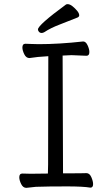

<svg xmlns="http://www.w3.org/2000/svg" viewBox="-20 -900 540 926"><path d="M107 6Q91 6 82 -12.5Q73 -31 73 -45Q73 -63 88 -63L128 -62L211 -63L212 -107L213 -629Q158 -626 122 -620Q106 -620 97 -638.5Q88 -657 88 -671Q88 -689 103 -689Q110 -689 128.5 -688Q147 -687 167 -687Q264 -687 381 -700Q394 -700 402.5 -681.5Q411 -663 411 -649Q411 -631 397 -631Q340 -634 325 -634L282 -632Q283 -152 284 -64Q384 -64 397 -65Q412 -65 420.5 -45.5Q429 -26 429 -12Q429 5 416 5Q381 -1 304 -1Q209 -1 153 1ZM181 -741Q173 -741 168 -746.5Q163 -752 163 -758Q163 -779 298 -878Q301 -880 306 -880Q317 -880 329.5 -870Q342 -860 352 -848Q362 -836 362 -826Q362 -820 355 -816Q311 -798 267.5 -781.5Q224 -765 194 -745Q187 -741 181 -741Z"/></svg>

Font: LXGW WenKai Mono TC
Style: Regular
Weight: 400
Designer: LXGW / Fontworks Inc.
Foundry: LXGW / Fontworks Inc.
Version: Version 1.330